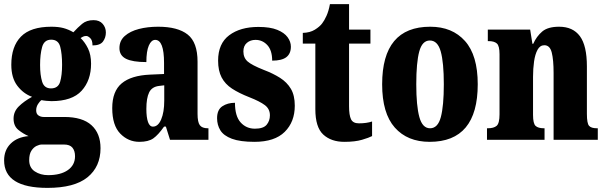

<svg xmlns="http://www.w3.org/2000/svg" viewBox="-32 -680 2948 934"><path d="M199 234Q-12 234 -12 100Q-12 50 20 18.5Q52 -13 107 -18Q81 -29 57.5 -48Q34 -67 34 -103Q34 -137 59 -162Q84 -187 124 -209Q82 -224 52.5 -262.5Q23 -301 23 -365Q23 -454 70 -502Q117 -550 218 -550Q252 -550 276.5 -543.5Q301 -537 325 -523Q346 -546 367.5 -564Q389 -582 423 -582Q452 -582 467.5 -564Q483 -546 483 -522Q483 -497 469 -478Q455 -459 418 -459Q418 -484 407 -494.5Q396 -505 388 -505Q378 -505 371.5 -501.5Q365 -498 360 -495Q381 -475 396 -444.5Q411 -414 411 -370Q411 -289 365 -238.5Q319 -188 218 -188Q209 -188 193.5 -189.5Q178 -191 170 -193Q162 -188 153 -174Q144 -160 144 -143Q144 -126 155 -118.5Q166 -111 180 -111H280Q369 -111 413 -71Q457 -31 457 41Q457 131 393.5 182.5Q330 234 199 234ZM216 -250Q251 -250 260.5 -282Q270 -314 270 -365Q270 -418 261 -452.5Q252 -487 217 -487Q183 -487 173 -451.5Q163 -416 163 -364Q163 -315 173 -282.5Q183 -250 216 -250ZM202 172Q263 172 298 147.5Q333 123 333 80Q333 54 320.5 38.5Q308 23 279 23H172Q160 23 145.5 30Q131 37 120.5 53.5Q110 70 110 99Q110 136 137.5 154Q165 172 202 172Z M646 10Q592 10 553 -30Q514 -70 514 -154Q514 -236 560 -274.5Q606 -313 698 -317L766 -320V-374Q766 -486 723 -486Q704 -486 692 -458.5Q680 -431 680 -378Q613 -378 581 -394Q549 -410 549 -446Q549 -482 575 -505Q601 -528 643.5 -539Q686 -550 737 -550Q833 -550 881 -512Q929 -474 929 -380V-126Q929 -86 940 -71Q951 -56 979 -56H982V0H795L775 -64H766Q738 -24 714 -7Q690 10 646 10ZM712 -64Q737 -64 752 -99Q767 -134 767 -191V-265L742 -262Q707 -258 693.5 -230.5Q680 -203 680 -150Q680 -109 688 -86.5Q696 -64 712 -64Z M1206 10Q1136 10 1096 -5Q1056 -20 1040 -46Q1024 -72 1024 -105Q1024 -146 1049.5 -163Q1075 -180 1111 -180Q1111 -115 1138.5 -84.5Q1166 -54 1208 -54Q1249 -54 1265 -73Q1281 -92 1281 -119Q1281 -150 1256.5 -168.5Q1232 -187 1181 -207Q1130 -227 1096.5 -249Q1063 -271 1046 -303.5Q1029 -336 1029 -385Q1029 -468 1083 -508.5Q1137 -549 1225 -549Q1282 -549 1316.5 -535Q1351 -521 1367 -499Q1383 -477 1383 -453Q1383 -419 1361 -402Q1339 -385 1292 -385Q1292 -435 1268.5 -460.5Q1245 -486 1211 -486Q1186 -486 1169 -471.5Q1152 -457 1152 -430Q1152 -399 1172.5 -381Q1193 -363 1251 -340Q1296 -323 1330 -301.5Q1364 -280 1383 -248Q1402 -216 1402 -166Q1402 -87 1353 -38.5Q1304 10 1206 10Z M1643 10Q1579 10 1540.5 -25.5Q1502 -61 1502 -149V-468H1441V-520Q1476 -521 1499.5 -535.5Q1523 -550 1535 -566Q1546 -580 1556.5 -603.5Q1567 -627 1573 -660H1666V-536H1770V-468H1666V-163Q1666 -120 1675.5 -100Q1685 -80 1714 -80Q1751 -80 1778 -89V-18Q1763 -10 1729 0Q1695 10 1643 10Z M2058 10Q1950 10 1888.5 -59.5Q1827 -129 1827 -270Q1827 -550 2061 -550Q2168 -550 2230 -480.5Q2292 -411 2292 -270Q2292 10 2058 10ZM2060 -56Q2098 -56 2112.5 -110.5Q2127 -165 2127 -270Q2127 -376 2112 -429.5Q2097 -483 2059 -483Q2022 -483 2007.5 -429.5Q1993 -376 1993 -270Q1993 -165 2008 -110.5Q2023 -56 2060 -56Z M2337 0V-56H2341Q2370 -56 2384 -68Q2398 -80 2398 -124V-416Q2398 -457 2385 -468.5Q2372 -480 2345 -480H2341V-536H2547L2558 -467H2562Q2578 -503 2605.5 -526.5Q2633 -550 2688 -550Q2755 -550 2789 -504Q2823 -458 2823 -357V-126Q2823 -80 2833.5 -68Q2844 -56 2872 -56H2876V0H2661V-325Q2661 -389 2652 -424.5Q2643 -460 2616 -460Q2595 -460 2583 -438Q2571 -416 2566 -381Q2561 -346 2561 -306V-121Q2561 -79 2573.5 -67.5Q2586 -56 2614 -56H2617V0Z"/></svg>

Font: Noto Serif Lao ExtraCondensed Black
Style: Regular
Weight: 900
Width: 2
Designer: Monotype Design Team
Foundry: Monotype Imaging Inc.
Version: Version 2.003; ttfautohint (v1.8.4.7-5d5b)